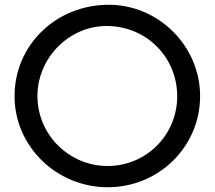

<svg xmlns="http://www.w3.org/2000/svg" viewBox="-20 -772 900 805"><path d="M41 -369C41 -158 217 13 432 13C646 13 819 -157 819 -369C819 -579 645 -752 436 -752C215 -752 41 -583 41 -369ZM137 -369C137 -529 269 -663 427 -663C593 -663 723 -533 723 -368C723 -206 593 -76 431 -76C269 -76 137 -208 137 -369Z"/></svg>

Font: Involve Medium
Style: Regular
Weight: 500
Designer: Stefan Peev
Foundry: Context Ltd.
Version: Version 1.001